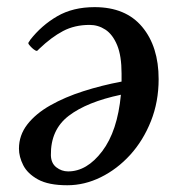

<svg xmlns="http://www.w3.org/2000/svg" viewBox="-20 -516 518 549"><path d="M34.2 -90.8Q34.2 -129.4 58.3 -160.4Q82.5 -191.4 124 -214.8Q165.5 -238.3 218 -255.1Q270.5 -272 327.6 -282.7Q327.6 -288.1 327.6 -293.9Q327.6 -299.8 327.6 -305.7Q327.6 -356.4 314.9 -387Q302.2 -417.5 281.5 -431.2Q260.7 -444.8 236.3 -444.8Q193.4 -444.8 160.2 -427.2Q127 -409.7 92.3 -376.5Q89.8 -373.5 87.4 -371.6Q85 -369.6 81.5 -371.6Q76.2 -374.5 71.8 -378.7Q67.4 -382.8 63.5 -387.7Q62.5 -389.2 61.8 -390.1Q61 -391.1 61 -392.1Q61 -394.5 63.2 -397Q65.4 -399.4 65.9 -401.4Q98.6 -443.4 143.6 -469.5Q188.5 -495.6 250.5 -495.6Q339.4 -495.6 386.5 -439.2Q433.6 -382.8 433.6 -289.6Q433.6 -225.1 411.6 -169.7Q389.6 -114.3 352.3 -73.2Q314.9 -32.2 268.3 -9.3Q221.7 13.7 172.4 13.7Q118.7 13.7 88.6 -2.9Q58.6 -19.5 46.4 -43.7Q34.2 -67.9 34.2 -90.8ZM174.8 -25.9Q228.5 -25.9 272.2 -83.5Q315.9 -141.1 325.7 -245.1Q228.5 -224.6 176.5 -184.8Q124.5 -145 125.5 -72.3Q126 -49.3 141.1 -37.6Q156.2 -25.9 174.8 -25.9Z"/></svg>

Font: Gelasio
Style: Italic
Weight: 400
Italic angle: -8.5°
Designer: Eben Sorkin
Foundry: Eben Sorkin
Version: Version 1.008